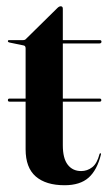

<svg xmlns="http://www.w3.org/2000/svg" viewBox="-20 -562 341 596"><path d="M4.5 -251Q4.5 -256 9.5 -256H59.5V-412Q59.5 -420 53 -421L9.5 -430Q4.5 -431 4.5 -434Q4.5 -437.5 8 -437.5H52Q58 -437.5 61.5 -442L158 -537Q163.5 -542.5 168.5 -542.5Q175 -542.5 175 -535V-437.5H289.5Q295 -437.5 295 -432.5Q295 -427 287.5 -427H175V-256H289.5Q294.5 -256 294.5 -251Q294.5 -246.5 289.5 -246.5H175V-111Q175 -70.5 190.2 -50.8Q205.5 -31 232 -31Q251 -31 266.2 -42.8Q281.5 -54.5 289 -84Q290 -86.5 292 -86.2Q294 -86 293.5 -83Q281.5 -34 255 -10.5Q228.5 13 180.5 13Q122.5 13 91 -14.2Q59.5 -41.5 59.5 -98.5V-246.5H9.5Q4.5 -246.5 4.5 -251Z"/></svg>

Font: Fraunces 144pt S000 SemiBold
Style: Regular
Weight: 600
Version: Version 1.000; ttfautohint (v1.8.3)